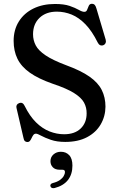

<svg xmlns="http://www.w3.org/2000/svg" viewBox="-20 -734 629 1014"><path d="M324.5 15.5Q280.5 15.5 248.8 4.5Q217 -6.5 197.5 -17.2Q178 -28 170 -28Q161.5 -28 156.5 -21.5Q151.5 -15 147.5 -6Q143.5 3 138.5 9.5Q133.5 16 124.5 16Q116.5 16 111.2 11Q106 6 104 -5.5L67 -164.5Q65 -173.5 68.8 -180Q72.5 -186.5 81.5 -189.5Q91 -193 98 -189.2Q105 -185.5 110 -175Q137 -120.5 170.2 -87.8Q203.5 -55 241.5 -40Q279.5 -25 318.5 -25Q374.5 -25 406 -55.2Q437.5 -85.5 437.5 -135Q438 -165.5 424 -191.8Q410 -218 371.2 -242.5Q332.5 -267 257.5 -292Q183 -318 137.8 -350Q92.5 -382 72.2 -423.5Q52 -465 52 -518Q52 -576.5 79.5 -620.5Q107 -664.5 156.2 -688.8Q205.5 -713 270.5 -713Q318 -713 347.8 -702.8Q377.5 -692.5 395.8 -682Q414 -671.5 425.5 -671.5Q436 -671.5 440 -682Q444 -692.5 448.8 -703.2Q453.5 -714 466 -714Q474.5 -714 480 -708.5Q485.5 -703 489.5 -688.5L538 -525Q541 -515 537.5 -506.8Q534 -498.5 525 -495Q515.5 -492 508.2 -495.8Q501 -499.5 496 -509.5Q466 -570 431.2 -605.8Q396.5 -641.5 358.5 -657Q320.5 -672.5 280 -672.5Q223 -672.5 188.8 -639.8Q154.5 -607 154.5 -553Q154.5 -521.5 168.8 -494.2Q183 -467 221 -441.5Q259 -416 329.5 -389.5Q407.5 -361 452.8 -329.2Q498 -297.5 517.5 -258.5Q537 -219.5 537 -170.5Q536.5 -119.5 511.8 -77Q487 -34.5 439.8 -9.5Q392.5 15.5 324.5 15.5ZM296 162.5Q271.5 162.5 259 149.5Q246.5 136.5 246.5 117.5Q246.5 95.5 262.5 81.5Q278.5 67.5 301.5 67.5Q328.5 67.5 345.5 85.5Q362.5 103.5 362.5 140.5Q362.5 186.5 338.8 216.8Q315 247 268.5 259Q259.5 261 254 258.5Q248.5 256 246.5 250Q244.5 244.5 247.8 239.5Q251 234.5 259.5 232.5Q281.5 227 295.2 217.5Q309 208 316 196.5Q323 185 323 174Q323 162.5 310 162.5Z"/></svg>

Font: Fraunces 16pt
Style: Regular
Weight: 400
Version: Version 1.000;[b76b70a41]